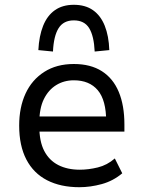

<svg xmlns="http://www.w3.org/2000/svg" viewBox="-20 -772 599 801"><path d="M311 9Q233 9 176.5 -20Q120 -49 90 -106.5Q60 -164 60 -248Q60 -324 86.5 -381.5Q113 -439 164.5 -472Q216 -505 288 -505Q358 -505 405 -475Q452 -445 475.5 -388.5Q499 -332 499 -253V-223H126V-286H442L423 -265Q423 -354 388 -395.5Q353 -437 288 -437Q247 -437 214.5 -417Q182 -397 163 -358.5Q144 -320 144 -260V-245Q144 -182 164.5 -142.5Q185 -103 223 -83.5Q261 -64 313 -64Q349 -64 388 -73.5Q427 -83 459 -111L490 -49Q452 -17 404.5 -4Q357 9 311 9ZM201 -557 140 -563Q143 -622 160 -664.5Q177 -707 209 -729.5Q241 -752 288 -752Q336 -752 368 -729.5Q400 -707 417 -664.5Q434 -622 436 -563L375 -557Q372 -622 352 -654.5Q332 -687 288 -687Q245 -687 224.5 -654.5Q204 -622 201 -557Z"/></svg>

Font: Nunito Sans 7pt SemiCondensed
Style: Regular
Weight: 400
Width: 4
Designer: Vernon Adams
Foundry: Vernon Adams
Version: Version 3.101;gftools[0.9.27]